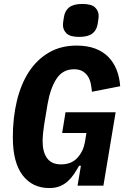

<svg xmlns="http://www.w3.org/2000/svg" viewBox="-20 -941 640 973"><path d="M390 -101H381Q368 -78 354 -57.5Q340 -37 322.5 -21.5Q305 -6 282.5 3Q260 12 230 12Q144 12 94.5 -53Q45 -118 45 -245Q45 -344 65.5 -429.5Q86 -515 126.5 -577Q167 -639 227.5 -674.5Q288 -710 368 -710Q422 -710 462 -695Q502 -680 529 -652.5Q556 -625 571 -587Q586 -549 589 -504L446 -476Q444 -498 439.5 -519Q435 -540 424.5 -555.5Q414 -571 397.5 -580.5Q381 -590 355 -590Q298 -590 266.5 -542Q235 -494 221 -413L204 -311Q201 -293 198.5 -268.5Q196 -244 196 -224Q196 -171 218.5 -139.5Q241 -108 289 -108Q342 -108 372 -141Q402 -174 410 -219L418 -267H295L312 -372H566L504 0H373ZM381 -754Q336 -754 317.5 -771.5Q299 -789 299 -815Q299 -820 300 -828.5Q301 -837 304 -855Q309 -887 331 -904Q353 -921 398 -921Q443 -921 461.5 -903.5Q480 -886 480 -860Q480 -855 479 -846.5Q478 -838 475 -820Q470 -788 448 -771Q426 -754 381 -754Z"/></svg>

Font: IBM Plex Mono
Style: Bold Italic
Weight: 700
Italic angle: -9°
Monospace: yes
Designer: Mike Abbink, Paul van der Laan, Pieter van Rosmalen
Foundry: Bold Monday
Version: Version 2.3